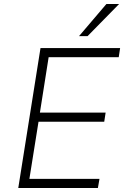

<svg xmlns="http://www.w3.org/2000/svg" viewBox="-20 -947 634 967"><path d="M72 0 184 -705H585L578 -659H225L181 -380H512L505 -334H174L128 -46H481L473 0ZM378 -765 516 -927H580L421 -765Z"/></svg>

Font: Nunito Sans 7pt SemiCondensed ExtraLight
Style: Italic
Weight: 250
Width: 4
Italic angle: -9°
Designer: Vernon Adams
Foundry: Vernon Adams
Version: Version 3.101;gftools[0.9.27]